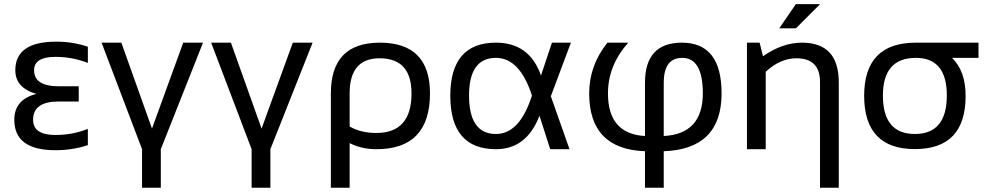

<svg xmlns="http://www.w3.org/2000/svg" viewBox="-20 -718 4753 924"><path d="M402.8 -415Q329.6 -444.3 246.6 -444.3Q144 -444.3 144 -379.9Q144 -302.7 263.7 -302.7H358.9V-229.5H262.2Q139.2 -229.5 139.2 -141.6Q139.2 -68.4 246.6 -68.4Q329.6 -68.4 402.8 -97.7V-19.5Q329.6 4.9 246.6 4.9Q48.8 4.9 48.8 -141.6Q48.8 -239.3 155.3 -266.1Q53.7 -294.9 53.7 -379.9Q53.7 -517.6 251.5 -517.6Q329.6 -517.6 402.8 -493.2Z M468.8 -512.7H564L711.4 -99.1L861.8 -512.7H957L753.9 0V185.5H663.6V0Z M996.1 -512.7H1091.3L1238.8 -99.1L1389.2 -512.7H1484.4L1281.2 0V185.5H1190.9V0Z M1662.6 -109.4Q1715.8 -78.1 1791 -78.1Q1960.4 -78.1 1960.4 -268.6Q1960.4 -437.5 1806.6 -437.5Q1662.6 -437.5 1662.6 -268.6ZM1807.6 -512.7Q2049.3 -512.7 2049.3 -268.6Q2049.3 0 1791.5 0Q1720.2 0 1662.6 -29.3V185.5H1572.3V-268.6Q1572.3 -512.7 1807.6 -512.7Z M2147 -256.3Q2147 -512.7 2366.7 -512.7Q2528.3 -512.7 2583.5 -354.5L2636.2 -512.7H2727.5L2630.9 -254.9L2720.7 0H2627.9L2576.2 -161.1Q2514.6 0 2366.7 0Q2147.9 0 2147 -256.3ZM2366.7 -73.2Q2481.4 -73.2 2540 -258.3Q2481.4 -439.5 2366.7 -439.5Q2237.3 -439.5 2237.3 -258.3Q2237.3 -73.2 2366.7 -73.2Z M2903.3 -512.7H3003.4Q2905.8 -402.8 2905.8 -268.6Q2905.8 -73.2 3084 -63.5V-319.8Q3084 -512.7 3261.7 -512.7Q3452.6 -512.7 3452.6 -268.6Q3452.6 0 3174.3 9.8V185.5H3084V9.8Q2815.4 0 2815.4 -268.6Q2815.4 -402.8 2903.3 -512.7ZM3362.3 -268.6Q3362.3 -439.5 3263.2 -439.5Q3174.3 -439.5 3174.3 -319.8V-63.5Q3362.3 -73.2 3362.3 -268.6Z M3574.7 0V-512.7H3635.7L3651.9 -447.3Q3745.1 -512.7 3839.4 -512.7Q4016.6 -512.7 4016.6 -321.8V185.5H3926.3V-323.2Q3926.3 -437.5 3812.5 -437.5Q3734.9 -437.5 3665 -372.6V0ZM3810.1 -698.2H3926.8L3810.1 -581.5H3730Z M4382.8 -73.2Q4536.6 -73.2 4536.6 -258.3Q4536.6 -439.5 4387.7 -439.5Q4229 -439.5 4229 -258.3Q4229 -73.2 4382.8 -73.2ZM4138.7 -256.3Q4138.7 -512.7 4387.7 -512.7H4689V-439.5H4561.5Q4627 -376.5 4627 -256.3Q4627 -0.5 4382.8 -0.5Q4139.6 -0.5 4138.7 -256.3Z"/></svg>

Font: Sansation
Style: Regular
Weight: 400
Designer: Bernd Montag
Version: Version 1.301